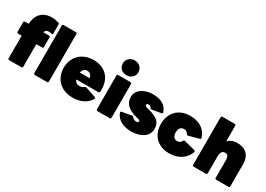

<svg xmlns="http://www.w3.org/2000/svg" viewBox="-2 -1652 3464 2499"><g transform="rotate(30 1730.0 -402.5)"><path d="M284 0C295 0 302 -7 302 -18V-357H388C399 -357 406 -364 406 -375V-519C406 -530 399 -537 388 -537H304C311 -565 332 -580 361 -580C377 -580 391 -578 404 -574C417 -570 425 -575 425 -588V-723C425 -733 420 -741 410 -744C377 -754 342 -760 305 -760C161 -760 90 -667 83 -537H28C17 -537 10 -530 10 -519V-375C10 -364 17 -357 28 -357H82V-18C82 -7 89 0 100 0ZM670 0C681 0 688 -7 688 -18V-732C688 -743 681 -750 670 -750H486C475 -750 468 -743 468 -732V-18C468 -7 475 0 486 0Z M1054 10C1160 10 1263 -27 1314 -119C1320 -130 1316 -138 1305 -142L1147 -195C1137 -198 1130 -195 1123 -187C1108 -172 1083 -166 1056 -166C1021 -166 995 -184 982 -220H1313C1324 -220 1331 -226 1332 -237C1346 -420 1246 -552 1054 -552C881 -552 764 -438 764 -271C764 -104 881 10 1054 10ZM1052 -390C1091 -390 1116 -367 1125 -320H978C986 -367 1011 -390 1052 -390Z M1519 -593C1585 -593 1636 -638 1636 -704C1636 -770 1585 -815 1519 -815C1453 -815 1402 -770 1402 -704C1402 -638 1453 -593 1519 -593ZM1611 0C1622 0 1629 -7 1629 -18V-524C1629 -535 1622 -542 1611 -542H1427C1416 -542 1409 -535 1409 -524V-18C1409 -7 1416 0 1427 0Z M1939 10C2082 10 2187 -60 2187 -168C2187 -263 2140 -317 1990 -354L1974 -358C1948 -365 1933 -376 1933 -389C1933 -401 1943 -408 1959 -408C1981 -408 1994 -401 2006 -381C2011 -372 2018 -368 2028 -370L2164 -394C2176 -396 2181 -404 2177 -416C2143 -509 2068 -552 1945 -552C1807 -552 1710 -480 1710 -377C1710 -296 1758 -222 1907 -186L1923 -182C1959 -173 1963 -164 1963 -154C1963 -142 1952 -134 1931 -134C1906 -134 1883 -146 1869 -165C1863 -174 1856 -177 1846 -175L1703 -150C1691 -148 1686 -140 1690 -129C1725 -39 1812 10 1939 10Z M2507 10C2631 10 2743 -48 2784 -168C2788 -180 2783 -188 2772 -191L2606 -233C2595 -236 2588 -231 2583 -221C2569 -190 2543 -180 2519 -180C2472 -180 2447 -218 2447 -271C2447 -324 2472 -362 2519 -362C2544 -362 2568 -352 2584 -324C2589 -314 2597 -310 2607 -313L2762 -355C2773 -358 2778 -366 2774 -378C2735 -501 2628 -552 2507 -552C2333 -552 2225 -438 2225 -271C2225 -104 2333 10 2507 10Z M3057 0C3068 0 3075 -7 3075 -18V-268C3075 -329 3094 -362 3137 -362C3177 -362 3194 -340 3194 -275V-18C3194 -7 3201 0 3212 0H3396C3407 0 3414 -7 3414 -18V-353C3414 -477 3341 -552 3216 -552C3155 -552 3110 -535 3075 -497V-732C3075 -743 3068 -750 3057 -750H2873C2862 -750 2855 -743 2855 -732V-18C2855 -7 2862 0 2873 0Z"/></g></svg>

Font: LINE Seed Sans TH Heavy
Style: Regular
Weight: 900
Designer: Dalton Maag Ltd | Thai characters by Cadson Demak Co.,Ltd.
Foundry: Dalton Maag Ltd
Version: Version 1.003